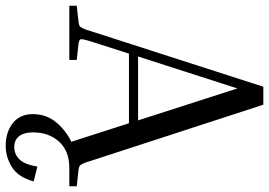

<svg xmlns="http://www.w3.org/2000/svg" viewBox="-157 -565 943 673"><g transform="rotate(90 314.5 -228.5)"><path d="M614 125Q599 179 564 201Q529 223 489 223Q441 223 409.5 198Q378 173 378 128Q378 81 406.5 46.5Q435 12 475 -7L410 -209H166L125 -81Q114 -47 115.5 -40.5Q117 -34 133 -32L188 -26V0H-2V-26L52 -32Q63 -33 68 -35.5Q73 -38 77.5 -47.5Q82 -57 89 -81L282 -680H345L540 -81Q547 -57 551.5 -47.5Q556 -38 561 -35.5Q566 -33 576 -32L631 -26V0H567Q507 0 474.5 36Q442 72 442 127Q442 158 455 175.5Q468 193 494 193Q518 193 536 175.5Q554 158 562 112ZM176 -241H400L288 -589Z"/></g></svg>

Font: Inria Serif
Style: Regular
Weight: 400
Designer: Black Foundry Team
Foundry: Black Foundry
Version: Version 1.000; ttfautohint (v1.8.3)